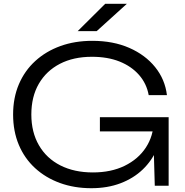

<svg xmlns="http://www.w3.org/2000/svg" viewBox="-20 -978 973 1011"><path d="M834 -327Q833 -256 806.5 -194Q780 -132 731.5 -85.5Q683 -39 614.5 -13Q546 13 461 13Q371 13 295.5 -14.5Q220 -42 164.5 -93Q109 -144 79 -215.5Q49 -287 49 -375Q49 -463 79.5 -534.5Q110 -606 166 -657Q222 -708 298 -735.5Q374 -763 466 -763Q576 -763 660.5 -726Q745 -689 797 -624.5Q849 -560 859 -477H763Q752 -538 712 -583.5Q672 -629 609.5 -654Q547 -679 464 -679Q367 -679 295.5 -642Q224 -605 184.5 -537Q145 -469 145 -375Q145 -282 185 -213Q225 -144 298 -107Q371 -70 469 -70Q565 -70 636.5 -105Q708 -140 748 -201Q788 -262 790 -341ZM506 -286V-361H868V0H795L786 -318L812 -286ZM534 -958H648L489 -814H389Z"/></svg>

Font: Unbounded Light
Style: Regular
Weight: 300
Designer: Luke Prowse, Jean-Baptiste Morizot, Fátima Lázaro, Florian Runge
Foundry: NaN
Version: Version 1.700